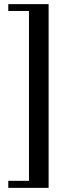

<svg xmlns="http://www.w3.org/2000/svg" viewBox="-20 -767 328 928"><path d="M215 141H20V107H120V-714H20V-747H215Z"/></svg>

Font: Amita
Style: Regular
Weight: 400
Designer: Eduardo Rodriguez Tunni, Modular Infotech, Brian J. Bonislawsky
Foundry: Eduardo Rodriguez Tunni, Modular Infotech, Brian J. Bonislawsky
Version: Version 1.004